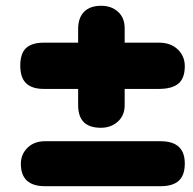

<svg xmlns="http://www.w3.org/2000/svg" viewBox="-20 -642 665 661"><path d="M130.9 -495.1H249V-542Q249 -580.6 269.5 -601.3Q290 -622.1 328.1 -622.1Q363.8 -622.1 386.5 -601.3Q409.2 -580.6 409.2 -544.9V-495.1H526.9Q567.9 -495.1 592 -471.9Q616.2 -448.7 616.2 -414.1Q616.2 -372.6 594.2 -354.2Q572.3 -335.9 526.9 -335.9H409.2V-279.8Q409.2 -244.6 385.7 -223.4Q362.3 -202.1 327.1 -202.1Q249 -202.1 249 -279.8V-335.9H130.9Q90.3 -335.9 70.1 -355.2Q49.8 -374.5 49.8 -416Q49.8 -458 69.8 -476.6Q89.8 -495.1 130.9 -495.1ZM134.8 -155.8H533.2Q616.2 -155.8 616.2 -79.1Q616.2 -39.1 595.7 -20Q575.2 -1 533.2 -1H134.8Q51.8 -1 51.8 -78.1Q51.8 -110.8 74.7 -133.3Q97.7 -155.8 134.8 -155.8Z"/></svg>

Font: BPreplay
Style: Bold
Weight: 700
Designer: Magenta/George Triantafyllakos
Foundry: Magenta/George Triantafyllakos
Version: Version 1.00